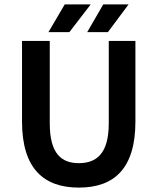

<svg xmlns="http://www.w3.org/2000/svg" viewBox="-20 -840 715 872"><path d="M338 12C498 12 595 -74 595 -288V-654H474V-280C474 -142 418 -99 338 -99C259 -99 206 -142 206 -280V-654H80V-288C80 -74 179 12 338 12ZM392 -820H274L200 -694H295ZM470 -694 564 -820H449L376 -694Z"/></svg>

Font: Falling Sky
Style: Med
Weight: 500
Designer: Paul D. Hunt
Foundry: Adobe Systems Incorporated
Version: Version 1.02